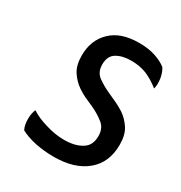

<svg xmlns="http://www.w3.org/2000/svg" viewBox="-130 -596 666 708"><g transform="rotate(30 202.5 -241.5)"><path d="M53.7 -95.7Q45.9 -79.1 45.9 -54.7Q45.9 -53.7 45.9 -52.7Q45.9 -28.3 54.7 -10.7Q79.1 2.9 118.2 11.7Q158.2 19.5 197.3 19.5Q285.2 19.5 335.9 -22.5Q386.7 -64.5 386.7 -140.6Q386.7 -182.6 370.1 -208Q353.5 -233.4 329.1 -250Q313.5 -259.8 295.9 -268.6Q278.3 -276.4 261.7 -284.2Q230.5 -297.9 206.1 -315.4Q182.6 -332 182.6 -365.2Q182.6 -401.4 207 -416Q231.4 -430.7 269.5 -430.7Q304.7 -430.7 335 -418.9Q364.3 -406.2 392.6 -383.8Q395.5 -394.5 395.5 -405.3Q395.5 -417 393.6 -429.7Q388.7 -454.1 378.9 -467.8Q360.4 -482.4 331.1 -492.2Q301.8 -502 261.7 -502Q183.6 -502 142.6 -461.9Q100.6 -421.9 100.6 -356.4Q100.6 -314.5 117.2 -289.1Q133.8 -263.7 158.2 -247.1Q173.8 -236.3 190.4 -228.5Q208 -220.7 225.6 -212.9Q255.9 -199.2 279.3 -180.7Q302.7 -163.1 302.7 -128.9Q302.7 -87.9 273.4 -71.3Q245.1 -53.7 199.2 -53.7Q160.2 -53.7 120.1 -66.4Q79.1 -78.1 53.7 -95.7Z"/></g></svg>

Font: cl
Style: Italic
Weight: 400
Designer: Mitja Miklavcic
Version: Version 7.504; 2011; Build 1022